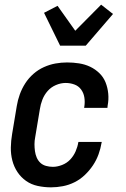

<svg xmlns="http://www.w3.org/2000/svg" viewBox="-20 -796 540 824"><path d="M199 8Q170 8 142 2Q114 -4 92 -19.5Q70 -35 55 -57.5Q40 -80 33 -107Q26 -134 26.5 -163Q27 -192 32 -221L52 -341Q56 -366 65 -391Q74 -416 88.5 -438.5Q103 -461 123.5 -479Q144 -497 168.5 -508Q193 -519 218 -523.5Q243 -528 268 -528Q294 -528 319.5 -524Q345 -520 367 -509.5Q389 -499 406.5 -482Q424 -465 433 -442.5Q442 -420 444.5 -394.5Q447 -369 442 -343L441 -333H341L342 -339Q345 -359 342 -378Q339 -397 328 -412Q317 -427 299 -433.5Q281 -440 262 -440Q241 -440 220 -431Q199 -422 184.5 -405.5Q170 -389 162 -368.5Q154 -348 151 -327L131 -207Q128 -192 128 -177Q128 -162 130 -147.5Q132 -133 137.5 -120Q143 -107 153 -97.5Q163 -88 177.5 -84Q192 -80 207 -80Q226 -80 246.5 -88Q267 -96 281.5 -111.5Q296 -127 304.5 -146.5Q313 -166 316 -185L317 -187H417L416 -184Q412 -159 403 -134Q394 -109 379 -86.5Q364 -64 344 -45Q324 -26 300 -14Q276 -2 250 3Q224 8 199 8ZM238 -600 169 -741 227 -771 303 -664 414 -776 465 -736 348 -600Z"/></svg>

Font: Iosevka Semibold Oblique
Style: Regular
Weight: 600
Italic angle: -9°
Monospace: yes
Designer: Belleve Invis
Foundry: Belleve Invis
Version: Version 32.5.0; ttfautohint (v1.8.4)